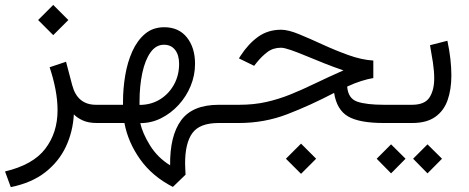

<svg xmlns="http://www.w3.org/2000/svg" viewBox="-20 -501 1911 782"><path d="M196.8 -481 258.3 -419.4 196.8 -357.9 135.3 -419.4ZM375 0Q339.8 0 316.7 -10.7Q293.5 -21.5 280.8 -35.2Q276.9 35.6 248.3 96.4Q219.7 157.2 164.6 200.4Q109.4 243.7 23.9 261.2L0.5 197.3Q114.3 170.4 164.3 105Q214.4 39.6 214.4 -51.8Q214.4 -92.3 206.1 -136.2Q197.8 -180.2 182.1 -227.1L249 -249.5L273.9 -154.8Q294.9 -74.2 371.1 -74.2H392.6V0Z M373 0V-74.2H481V-86.4Q481 -140.1 490 -193.8Q499 -247.6 519 -292Q539.1 -336.4 571 -363.3Q603 -390.1 648.9 -390.1Q708 -390.1 741.2 -348.6Q774.4 -307.1 774.4 -240.7Q774.4 -194.3 756.6 -151.1Q738.8 -107.9 707.5 -73.7Q676.3 -39.6 636.2 -19.5Q596.2 0.5 551.3 0.5Q560.5 42 591.1 91.3Q621.6 140.6 672.9 172.4Q671.4 52.7 717.5 -10.7Q763.7 -74.2 871.1 -74.2H890.6V0H870.1Q793.9 0 763.9 40.5Q733.9 81.1 733.9 164.1Q733.9 173.8 734.6 186.5Q735.4 199.2 735.8 210.4L684.1 260.3Q600.1 217.3 550.8 147.9Q501.5 78.6 486.8 0ZM647.9 -318.8Q615.2 -318.8 593 -287.6Q570.8 -256.3 559.6 -203.6Q548.3 -150.9 548.3 -86.9V-73.7Q594.7 -73.7 631.1 -95.9Q667.5 -118.2 688.5 -156.2Q709.5 -194.3 709.5 -240.7Q709.5 -276.9 693.1 -297.9Q676.8 -318.8 647.9 -318.8Z M1206.1 84 1267.6 145.5 1206.1 207 1144.5 145.5ZM1500.5 -254.4V-183.1Q1479 -179.7 1451.7 -171.1Q1424.3 -162.6 1394 -148.4Q1397.9 -99.6 1435.3 -86.9Q1472.7 -74.2 1544.9 -74.2H1572.3V0H1543.5Q1443.4 0 1397.5 -26.9Q1351.6 -53.7 1340.8 -122.6Q1243.7 -71.8 1150.4 -35.9Q1057.1 0 952.6 0H871.1V-74.2H954.1Q1014.2 -74.2 1064.9 -85.7Q1115.7 -97.2 1164.3 -116.9Q1212.9 -136.7 1264.9 -161.9Q1316.9 -187 1378.9 -214.4Q1340.8 -227.1 1301.3 -242.9Q1261.7 -258.8 1226.3 -273.4Q1190.9 -288.1 1164.1 -297.4Q1137.2 -306.6 1124.5 -306.6Q1092.3 -306.6 1068.8 -288.8Q1045.4 -271 1025.9 -246.6L1015.1 -232.9L953.1 -263.2L959.5 -273.4Q991.2 -322.3 1031.2 -351.1Q1071.3 -379.9 1125 -379.9Q1153.8 -379.9 1197.8 -361.8Q1241.7 -343.8 1293.7 -319.8Q1345.7 -295.9 1399.2 -276.6Q1452.6 -257.3 1500.5 -254.4Z M1551.8 -74.2H1657.7Q1710 -74.2 1729.2 -104Q1748.5 -133.8 1748.5 -181.6Q1748.5 -211.4 1743.2 -246.8Q1737.8 -282.2 1731.4 -316.9L1802.2 -335Q1818.4 -258.8 1818.4 -193.8Q1818.4 -136.7 1803 -93Q1787.6 -49.3 1752.4 -24.7Q1717.3 0 1658.7 0H1551.8ZM1721.2 86.9 1780.3 145.5 1721.2 205.1 1662.6 145.5ZM1572.8 86.9 1631.8 145.5 1572.8 205.1 1514.2 145.5Z"/></svg>

Font: Vazirmatn FD NL Light
Style: Regular
Weight: 300
Designer: Saber Rastikerdar
Foundry: Saber Rastikerdar
Version: Version 33.003